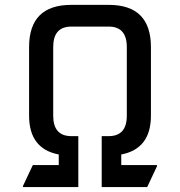

<svg xmlns="http://www.w3.org/2000/svg" viewBox="-20 -757 728 777"><path d="M73.2 0V-4.9L112.8 -88.9H217.8V-131.8Q97.7 -154.8 97.7 -289.1V-566.4Q97.7 -737.3 268.6 -737.3H419.9Q590.8 -737.3 590.8 -566.4V-289.1Q590.8 -154.8 470.7 -131.8V-88.9H615.2V-84L575.7 0H391.6V-206.1H419.9Q493.2 -206.1 493.2 -289.1V-566.4Q493.2 -649.4 419.9 -649.4H268.6Q195.3 -649.4 195.3 -566.4V-289.1Q195.3 -206.1 268.6 -206.1H296.9V0Z"/></svg>

Font: Nova Square
Style: Book
Weight: 400
Version: Version 2.000